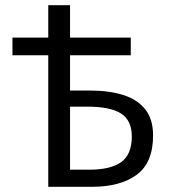

<svg xmlns="http://www.w3.org/2000/svg" viewBox="-20 -720 654 740"><path d="M166 0V-507H28V-575H166V-700H250V-575H484V-507H250V-371H328Q400 -371 454.5 -354Q509 -337 539.5 -299Q570 -261 570 -198Q570 -93 507 -46.5Q444 0 334 0ZM250 -66H324Q407 -66 447.5 -95.5Q488 -125 488 -194Q488 -256 446.5 -282.5Q405 -309 317 -309H250Z"/></svg>

Font: .
Style: 
Weight: 400
Designer: Paul D. Hunt, Dalton Maag
Foundry: Dalton Maag Ltd
Version: Version 1.200